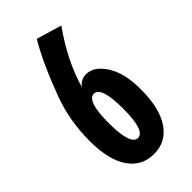

<svg xmlns="http://www.w3.org/2000/svg" viewBox="-227 -773 844 844"><g transform="rotate(-45 195.0 -351.5)"><path d="M35 -230Q35 -354 74 -462Q130 -614 188 -713L306 -678Q215 -551 178 -422Q198 -450 232 -450Q280 -450 317.5 -392Q355 -334 355 -233Q355 -115 312.5 -52.5Q270 10 195 10Q120 10 77.5 -51.5Q35 -113 35 -230ZM240 -228Q240 -365 195 -365Q150 -365 150 -228Q150 -90 195 -90Q240 -90 240 -228Z"/></g></svg>

Font: Gully ECD Medium
Style: Regular
Weight: 500
Width: 2
Designer: jaikishan Patel
Foundry: MagicType
Version: Version 1.000;Glyphs 3.2 (3242)